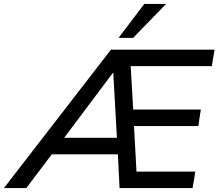

<svg xmlns="http://www.w3.org/2000/svg" viewBox="-84 -958 1113 978"><path d="M-64 0 481 -705H1009L995 -621H549L580 -652L596 -372L562 -400H939L926 -316H568L597 -344L613 -52L579 -84H911L897 0H525L515 -203L546 -172H157L201 -200L50 0ZM491 -587 224 -231 218 -256H536L513 -229L493 -587ZM520 -765 651 -938H762L594 -765Z"/></svg>

Font: Nunito Sans 12pt ExtraLight 12pt SemiBold
Style: Italic
Weight: 600
Italic angle: -9°
Version: Version 3.101;gftools[0.9.27]